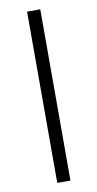

<svg xmlns="http://www.w3.org/2000/svg" viewBox="-86 -779 414 817"><g transform="rotate(-10 121.5 -370.0)"><path d="M93 0V-740H150V0Z"/></g></svg>

Font: IBM Plex Sans Light
Style: Regular
Weight: 300
Designer: Mike Abbink, Paul van der Laan, Pieter van Rosmalen
Foundry: Bold Monday
Version: Version 3.0